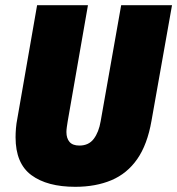

<svg xmlns="http://www.w3.org/2000/svg" viewBox="-20 -708 683 740"><path d="M270 12Q162 12 101 -33Q40 -78 40 -179Q40 -195 41.5 -213.5Q43 -232 47 -252L123 -688H319L241 -241Q239 -229 237.5 -218Q236 -207 236 -199Q236 -175 248 -161Q260 -147 286 -147Q322 -147 341.5 -173Q361 -199 368 -241L447 -688H643L564 -243Q548 -151 509 -95Q470 -39 409.5 -13.5Q349 12 270 12Z"/></svg>

Font: Archivo Condensed Black
Style: Italic
Weight: 900
Width: 3
Italic angle: -10°
Designer: Hector Gatti
Foundry: Omnibus-Type
Version: Version 2.001